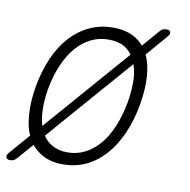

<svg xmlns="http://www.w3.org/2000/svg" viewBox="-81 -661 754 763"><g transform="rotate(10 295.5 -280.0)"><path d="M218 10Q168 10 133 -10Q108 -24 90 -46L35 17Q29 24 22.5 27Q16 30 8 30Q3 30 -1 28.5Q-5 27 -7 23.5Q-9 20 -8.5 15Q-8 10 -2 3L70 -80Q55 -113 52 -157Q47 -209 58 -275Q70 -341 93 -393.5Q116 -446 150 -483Q184 -520 227 -540Q270 -560 321 -560Q372 -560 408 -540Q429 -528 445 -509L504 -577Q509 -584 516 -587Q523 -590 531 -590Q535 -590 539.5 -588.5Q544 -587 546 -583.5Q548 -580 547 -575Q546 -570 540 -563L466 -477Q482 -443 486 -395Q490 -343 479 -278Q467 -211 443.5 -158Q420 -105 386.5 -67.5Q353 -30 310.5 -10Q268 10 218 10ZM227 -40Q265 -40 297.5 -56.5Q330 -73 356 -103.5Q382 -134 400.5 -178.5Q419 -223 429 -278Q438 -331 436 -374Q434 -406 425 -431L128 -90Q141 -69 162 -57Q189 -40 227 -40ZM111 -126 407 -466Q395 -483 378 -494Q351 -510 312 -510Q273 -510 240 -493.5Q207 -477 181 -446.5Q155 -416 136.5 -372.5Q118 -329 108 -275Q99 -221 102 -178Q104 -149 111 -126Z"/></g></svg>

Font: Maple Mono Thin
Style: Italic
Weight: 250
Italic angle: -10°
Monospace: yes
Designer: subframe7536
Version: Version 7.000